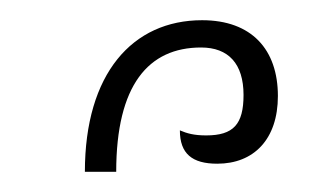

<svg xmlns="http://www.w3.org/2000/svg" viewBox="-20 -844 317 190"><path d="M64 -674H95C95 -760 127 -797 179 -797C206 -797 221 -781 221 -750C221 -721 211 -710 184 -710C172 -710 165 -712 158 -715C158 -692 170 -682 195 -682C231 -682 255 -706 255 -749C255 -795 229 -824 180 -824C111 -824 64 -771 64 -674Z"/></svg>

Font: Noto Serif Armenian ExtraCondensed ExtraLight
Style: Regular
Weight: 200
Width: 2
Designer: Monotype Design Team
Foundry: Monotype Imaging Inc.
Version: Version 2.008